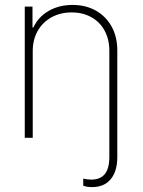

<svg xmlns="http://www.w3.org/2000/svg" viewBox="-20 -557 577 776"><path d="M269.5 -506.8Q224.1 -506.8 188.2 -487.1Q152.3 -467.3 132.3 -431.9Q112.3 -396.5 112.3 -350.6V0H80.1V-530.3H111.3V-446.3H115.2Q133.8 -487.8 176 -512.5Q218.3 -537.1 273.4 -537.1Q326.2 -537.1 367.2 -514.2Q408.2 -491.2 431.2 -449.5Q454.1 -407.7 454.1 -353.5V77.1Q454.1 135.7 427.2 167.5Q400.4 199.2 352.5 199.2Q329.6 199.2 316.4 193.4V165Q334 168.9 348.6 168.9Q385.3 168.9 403.6 146.5Q421.9 124 421.9 77.1V-352.5Q421.9 -397.9 402.8 -433.1Q383.8 -468.3 349.1 -487.5Q314.5 -506.8 269.5 -506.8Z"/></svg>

Font: Pretendard GOV Thin
Style: Regular
Weight: 100
Designer: Base glyphs from Inter by Rasmus Andersson; Hangeul glyphs from Noto Sans CJK(Source Han Sans) by Jang Soo-young and Kan
Foundry: Kil Hyung-jin
Version: Version 1.309